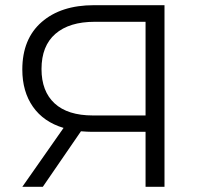

<svg xmlns="http://www.w3.org/2000/svg" viewBox="-20 -720 772 740"><path d="M614 -700V0H541V-212H332Q318 -212 292 -214L145 0H66L225 -227Q148 -250 107 -308.5Q66 -367 66 -452Q66 -570 140.5 -635Q215 -700 342 -700ZM338 -275H541V-636H345Q247 -636 193.5 -589.5Q140 -543 140 -454Q140 -368 190.5 -321.5Q241 -275 338 -275Z"/></svg>

Font: Montserrat-Regular
Style: Regular
Weight: 400
Version: Version 7.200